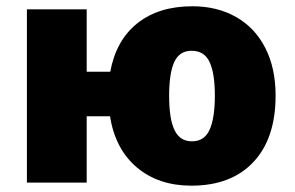

<svg xmlns="http://www.w3.org/2000/svg" viewBox="-20 -583 943 613"><path d="M859.9 -277.8Q859.9 -141.1 789.1 -65.7Q718.3 9.8 590.8 9.8Q486.3 9.8 417.2 -48.3Q348.1 -106.4 331.1 -211.9H256.8V0H65.9V-553.2H256.8V-354H332Q350.6 -454.6 418.7 -508.8Q486.8 -563 594.2 -563Q673.3 -563 733.6 -528.8Q793.9 -494.6 826.9 -430.2Q859.9 -365.7 859.9 -277.8ZM520 -277.8Q520 -202.6 537.4 -167.2Q554.7 -131.8 592.8 -131.8Q632.8 -131.8 649.4 -169.2Q666 -206.5 666 -277.8Q666 -348.6 649.2 -384.8Q632.3 -420.9 591.8 -420.9Q552.7 -420.9 536.4 -385Q520 -349.1 520 -277.8Z"/></svg>

Font: OpenSans-ExtraBold
Style: Regular
Weight: 800
Foundry: Ascender Corporation
Version: Version 1.10